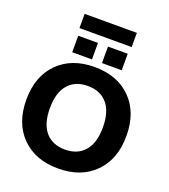

<svg xmlns="http://www.w3.org/2000/svg" viewBox="-185 -1193 1172 1334"><g transform="rotate(20 401.0 -526.5)"><path d="M438 -783V-905H584V-783ZM218 -783V-905H364V-783ZM208 -958V-1063H594V-958ZM131.5 -639Q232 -740 401 -740Q570 -740 670.5 -639Q771 -538 771 -365Q771 -192 670.5 -91Q570 10 401 10Q232 10 131.5 -91Q31 -192 31 -365Q31 -538 131.5 -639ZM256.5 -190Q308 -130 401 -130Q494 -130 545.5 -190Q597 -250 597 -365Q597 -480 545.5 -540Q494 -600 401 -600Q308 -600 256.5 -540Q205 -480 205 -365Q205 -250 256.5 -190Z"/></g></svg>

Font: M PLUS 1p ExtraBold
Style: Regular
Weight: 800
Version: Version 1.062